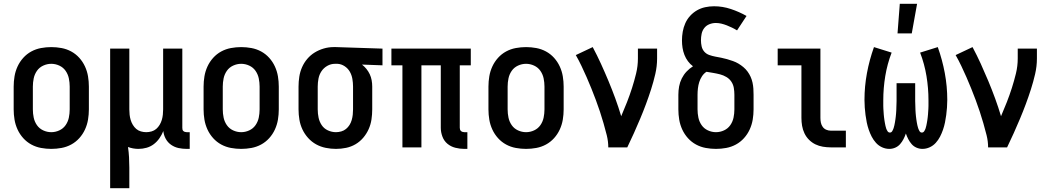

<svg xmlns="http://www.w3.org/2000/svg" viewBox="-20 -776 5540 1011"><path d="M250 8Q223 8 196 3Q169 -2 145 -15Q121 -28 102.5 -48.5Q84 -69 72.5 -94Q61 -119 56.5 -146Q52 -173 52 -200V-320Q52 -347 56.5 -374Q61 -401 72.5 -426Q84 -451 102.5 -471.5Q121 -492 145 -505Q169 -518 196 -523Q223 -528 250 -528Q277 -528 304 -523Q331 -518 355 -505Q379 -492 397.5 -471.5Q416 -451 427.5 -426Q439 -401 443.5 -374Q448 -347 448 -320V-200Q448 -173 443.5 -146Q439 -119 427.5 -94Q416 -69 397.5 -48.5Q379 -28 355 -15Q331 -2 304 3Q277 8 250 8ZM250 -80Q272 -80 292.5 -89.5Q313 -99 325.5 -117Q338 -135 342.5 -156.5Q347 -178 347 -200V-320Q347 -342 342.5 -363.5Q338 -385 325.5 -403Q313 -421 292.5 -430.5Q272 -440 250 -440Q228 -440 207.5 -430.5Q187 -421 174.5 -403Q162 -385 157.5 -363.5Q153 -342 153 -320V-200Q153 -178 157.5 -156.5Q162 -135 174.5 -117Q187 -99 207.5 -89.5Q228 -80 250 -80Z M560 215V-520H661V-200Q661 -186 662.5 -172Q664 -158 668 -144.5Q672 -131 679.5 -118.5Q687 -106 697.5 -97Q708 -88 722 -84Q736 -80 750 -80Q764 -80 778 -84Q792 -88 802.5 -97Q813 -106 820.5 -118.5Q828 -131 832 -144.5Q836 -158 837.5 -172Q839 -186 839 -200V-520H940V-103Q940 -98 941 -93.5Q942 -89 945.5 -86Q949 -83 953.5 -81.5Q958 -80 963 -80H979V8H963Q941 8 920 3.5Q899 -1 881 -13.5Q863 -26 852.5 -45.5Q842 -65 840 -86Q832 -66 819.5 -48Q807 -30 790 -17Q773 -4 752 2Q731 8 709 8Q695 8 681 5.5Q667 3 654 -2Q658 25 659.5 52.5Q661 80 661 107V215Z M1250 8Q1223 8 1196 3Q1169 -2 1145 -15Q1121 -28 1102.5 -48.5Q1084 -69 1072.5 -94Q1061 -119 1056.5 -146Q1052 -173 1052 -200V-320Q1052 -347 1056.5 -374Q1061 -401 1072.5 -426Q1084 -451 1102.5 -471.5Q1121 -492 1145 -505Q1169 -518 1196 -523Q1223 -528 1250 -528Q1277 -528 1304 -523Q1331 -518 1355 -505Q1379 -492 1397.5 -471.5Q1416 -451 1427.5 -426Q1439 -401 1443.5 -374Q1448 -347 1448 -320V-200Q1448 -173 1443.5 -146Q1439 -119 1427.5 -94Q1416 -69 1397.5 -48.5Q1379 -28 1355 -15Q1331 -2 1304 3Q1277 8 1250 8ZM1250 -80Q1272 -80 1292.5 -89.5Q1313 -99 1325.5 -117Q1338 -135 1342.5 -156.5Q1347 -178 1347 -200V-320Q1347 -342 1342.5 -363.5Q1338 -385 1325.5 -403Q1313 -421 1292.5 -430.5Q1272 -440 1250 -440Q1228 -440 1207.5 -430.5Q1187 -421 1174.5 -403Q1162 -385 1157.5 -363.5Q1153 -342 1153 -320V-200Q1153 -178 1157.5 -156.5Q1162 -135 1174.5 -117Q1187 -99 1207.5 -89.5Q1228 -80 1250 -80Z M1749 8Q1722 8 1695 2.5Q1668 -3 1644.5 -16Q1621 -29 1602.5 -49.5Q1584 -70 1572.5 -94.5Q1561 -119 1556.5 -146Q1552 -173 1552 -200V-320Q1552 -346 1556 -372Q1560 -398 1570.5 -422Q1581 -446 1598 -466Q1615 -486 1637 -499.5Q1659 -513 1684.5 -520.5Q1710 -528 1736 -528H1750L1994 -520V-432L1886 -436Q1899 -426 1909.5 -413Q1920 -400 1927 -385Q1934 -370 1937 -353.5Q1940 -337 1940 -320V-200Q1940 -173 1936 -146.5Q1932 -120 1921 -95.5Q1910 -71 1892.5 -50.5Q1875 -30 1852 -16.5Q1829 -3 1802.5 2.5Q1776 8 1749 8ZM1749 -80Q1763 -80 1777 -84Q1791 -88 1802 -97Q1813 -106 1820.5 -118Q1828 -130 1832 -144Q1836 -158 1837.5 -172Q1839 -186 1839 -200V-320Q1839 -340 1835.5 -360.5Q1832 -381 1822 -398.5Q1812 -416 1794.5 -427.5Q1777 -439 1757 -440H1744Q1722 -440 1703 -429Q1684 -418 1672.5 -400.5Q1661 -383 1657 -362Q1653 -341 1653 -320V-200Q1653 -178 1657.5 -156.5Q1662 -135 1674 -117Q1686 -99 1706.5 -89.5Q1727 -80 1749 -80Z M2425 8Q2401 8 2377.5 2Q2354 -4 2336 -19Q2318 -34 2309.5 -57Q2301 -80 2301 -103V-432H2199V0H2099V-432H2041V-520H2459V-432H2401V-103Q2401 -98 2402.5 -93.5Q2404 -89 2407.5 -86Q2411 -83 2415.5 -81.5Q2420 -80 2425 -80H2441V8Z M2750 8Q2723 8 2696 3Q2669 -2 2645 -15Q2621 -28 2602.5 -48.5Q2584 -69 2572.5 -94Q2561 -119 2556.5 -146Q2552 -173 2552 -200V-320Q2552 -347 2556.5 -374Q2561 -401 2572.5 -426Q2584 -451 2602.5 -471.5Q2621 -492 2645 -505Q2669 -518 2696 -523Q2723 -528 2750 -528Q2777 -528 2804 -523Q2831 -518 2855 -505Q2879 -492 2897.5 -471.5Q2916 -451 2927.5 -426Q2939 -401 2943.5 -374Q2948 -347 2948 -320V-200Q2948 -173 2943.5 -146Q2939 -119 2927.5 -94Q2916 -69 2897.5 -48.5Q2879 -28 2855 -15Q2831 -2 2804 3Q2777 8 2750 8ZM2750 -80Q2772 -80 2792.5 -89.5Q2813 -99 2825.5 -117Q2838 -135 2842.5 -156.5Q2847 -178 2847 -200V-320Q2847 -342 2842.5 -363.5Q2838 -385 2825.5 -403Q2813 -421 2792.5 -430.5Q2772 -440 2750 -440Q2728 -440 2707.5 -430.5Q2687 -421 2674.5 -403Q2662 -385 2657.5 -363.5Q2653 -342 2653 -320V-200Q2653 -178 2657.5 -156.5Q2662 -135 2674.5 -117Q2687 -99 2707.5 -89.5Q2728 -80 2750 -80Z M3183 0Q3183 -32 3175 -64Q3167 -96 3158 -127Q3149 -158 3139 -188.5Q3129 -219 3117.5 -249.5Q3106 -280 3094 -310Q3082 -340 3069 -369.5Q3056 -399 3042 -428.5Q3028 -458 3012 -486L3101 -528Q3124 -485 3144.5 -440Q3165 -395 3184 -349.5Q3203 -304 3220 -257.5Q3237 -211 3251 -164Q3267 -201 3281.5 -238Q3296 -275 3308 -312.5Q3320 -350 3329.5 -389Q3339 -428 3339 -468V-520H3440V-468Q3440 -427 3430.5 -386Q3421 -345 3408.5 -306Q3396 -267 3381.5 -228Q3367 -189 3351 -151Q3335 -113 3318 -75Q3301 -37 3283 0Z M3750 8Q3723 8 3696 3Q3669 -2 3645 -15Q3621 -28 3602.5 -48.5Q3584 -69 3572.5 -94Q3561 -119 3556.5 -146Q3552 -173 3552 -200V-277Q3552 -299 3556 -321Q3560 -343 3570 -363Q3580 -383 3595 -399Q3610 -415 3629 -427Q3614 -438 3602.5 -453.5Q3591 -469 3584 -487Q3577 -505 3574 -524Q3571 -543 3571 -563Q3571 -586 3575 -609Q3579 -632 3588.5 -653.5Q3598 -675 3614 -692.5Q3630 -710 3650 -721.5Q3670 -733 3693 -738Q3716 -743 3740 -743Q3785 -743 3828.5 -728.5Q3872 -714 3911 -692L3861 -616Q3848 -624 3834.5 -630.5Q3821 -637 3807 -642.5Q3793 -648 3778.5 -651.5Q3764 -655 3749 -655Q3732 -655 3715.5 -648.5Q3699 -642 3688.5 -628.5Q3678 -615 3674.5 -598Q3671 -581 3671 -564Q3671 -548 3674.5 -532Q3678 -516 3688.5 -504Q3699 -492 3714.5 -486.5Q3730 -481 3746 -478Q3762 -475 3777.5 -472Q3793 -469 3808.5 -464.5Q3824 -460 3839.5 -454.5Q3855 -449 3868.5 -441Q3882 -433 3894.5 -422.5Q3907 -412 3916.5 -399Q3926 -386 3932.5 -371.5Q3939 -357 3942.5 -341Q3946 -325 3947 -309Q3948 -293 3948 -277V-200Q3948 -173 3943.5 -146Q3939 -119 3927.5 -94Q3916 -69 3897.5 -48.5Q3879 -28 3855 -15Q3831 -2 3804 3Q3777 8 3750 8ZM3750 -80Q3772 -80 3792.5 -89.5Q3813 -99 3825.5 -117Q3838 -135 3842.5 -156.5Q3847 -178 3847 -200V-277Q3847 -295 3844 -313Q3841 -331 3831 -346Q3821 -361 3805 -370.5Q3789 -380 3771.5 -384.5Q3754 -389 3736 -392Q3718 -395 3700 -398Q3686 -389 3676.5 -374.5Q3667 -360 3662 -344Q3657 -328 3655 -311Q3653 -294 3653 -277V-200Q3653 -178 3657.5 -156.5Q3662 -135 3674.5 -117Q3687 -99 3707.5 -89.5Q3728 -80 3750 -80Z M4354 0Q4334 0 4313 -3.5Q4292 -7 4273.5 -16Q4255 -25 4240 -40Q4225 -55 4216 -74Q4207 -93 4203.5 -113.5Q4200 -134 4200 -155V-432H4075V-520H4300V-155Q4300 -142 4302.5 -130Q4305 -118 4312 -108Q4319 -98 4330.5 -93Q4342 -88 4354 -88H4434V0Z M4663 8Q4643 8 4624.5 -0.5Q4606 -9 4592.5 -24Q4579 -39 4570 -56.5Q4561 -74 4554.5 -93Q4548 -112 4544 -131.5Q4540 -151 4537.5 -170.5Q4535 -190 4533.5 -210Q4532 -230 4532 -250Q4532 -321 4545 -391Q4558 -461 4582 -528L4675 -499Q4652 -439 4641.5 -375.5Q4631 -312 4631 -248Q4631 -241 4631 -233.5Q4631 -226 4631 -218.5Q4631 -211 4631.5 -203.5Q4632 -196 4632.5 -188.5Q4633 -181 4633.5 -173.5Q4634 -166 4635 -158.5Q4636 -151 4637 -143.5Q4638 -136 4639.5 -128.5Q4641 -121 4642.5 -113.5Q4644 -106 4646.5 -99Q4649 -92 4653.5 -85Q4658 -78 4666 -78Q4674 -78 4678.5 -86Q4683 -94 4685.5 -101.5Q4688 -109 4689.5 -116.5Q4691 -124 4692.5 -132Q4694 -140 4695 -148Q4696 -156 4697 -164Q4698 -172 4698.5 -180Q4699 -188 4699.5 -196Q4700 -204 4700 -212Q4700 -220 4700.5 -228Q4701 -236 4701 -244Q4701 -252 4701 -260V-338H4799V-260Q4799 -252 4799 -244Q4799 -236 4799.5 -228Q4800 -220 4800 -212Q4800 -204 4800.5 -196Q4801 -188 4801.5 -180Q4802 -172 4803 -164Q4804 -156 4805 -148Q4806 -140 4807.5 -132Q4809 -124 4810.5 -116.5Q4812 -109 4814.5 -101.5Q4817 -94 4821.5 -86Q4826 -78 4834 -78Q4842 -78 4846.5 -85Q4851 -92 4853.5 -99Q4856 -106 4857.5 -113.5Q4859 -121 4860.5 -128.5Q4862 -136 4863 -143.5Q4864 -151 4865 -158.5Q4866 -166 4866.5 -173.5Q4867 -181 4867.5 -188.5Q4868 -196 4868.5 -203.5Q4869 -211 4869 -218.5Q4869 -226 4869 -233.5Q4869 -241 4869 -248Q4869 -312 4858.5 -375.5Q4848 -439 4825 -499L4918 -528Q4942 -461 4955 -391Q4968 -321 4968 -250Q4968 -230 4966.5 -210Q4965 -190 4962.5 -170.5Q4960 -151 4956 -131.5Q4952 -112 4945.5 -93Q4939 -74 4930 -56.5Q4921 -39 4907.5 -24Q4894 -9 4875.5 -0.5Q4857 8 4837 8Q4821 8 4806 1.5Q4791 -5 4780.5 -17Q4770 -29 4762.5 -43.5Q4755 -58 4750 -73Q4745 -58 4737.5 -43.5Q4730 -29 4719.5 -17Q4709 -5 4694 1.5Q4679 8 4663 8ZM4706 -600 4718 -756H4809L4781 -600Z M5183 0Q5183 -32 5175 -64Q5167 -96 5158 -127Q5149 -158 5139 -188.5Q5129 -219 5117.5 -249.5Q5106 -280 5094 -310Q5082 -340 5069 -369.5Q5056 -399 5042 -428.5Q5028 -458 5012 -486L5101 -528Q5124 -485 5144.5 -440Q5165 -395 5184 -349.5Q5203 -304 5220 -257.5Q5237 -211 5251 -164Q5267 -201 5281.5 -238Q5296 -275 5308 -312.5Q5320 -350 5329.5 -389Q5339 -428 5339 -468V-520H5440V-468Q5440 -427 5430.5 -386Q5421 -345 5408.5 -306Q5396 -267 5381.5 -228Q5367 -189 5351 -151Q5335 -113 5318 -75Q5301 -37 5283 0Z"/></svg>

Font: Iosevka Curly Semibold
Style: Regular
Weight: 600
Monospace: yes
Designer: Belleve Invis
Foundry: Belleve Invis
Version: Version 22.1.2; ttfautohint (v1.8.4)